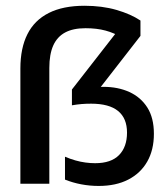

<svg xmlns="http://www.w3.org/2000/svg" viewBox="-20 -622 566 650"><path d="M455.5 -552.5V-500.5L294.5 -293.5L290 -325Q300.5 -327 310 -327.5Q319.5 -328 330.5 -328Q379.5 -328 418 -310.5Q456.5 -293 478.8 -258Q501 -223 501 -169Q501 -114.5 478.5 -75Q456 -35.5 414.2 -14Q372.5 7.5 314 7.5Q284 7.5 255 2Q226 -3.5 200 -14V-91.5Q217.5 -84 235 -79Q252.5 -74 269.2 -71.8Q286 -69.5 302 -69.5Q356 -69.5 383 -97Q410 -124.5 410 -173Q410 -221.5 379.8 -246.2Q349.5 -271 288.5 -271Q272 -271 256.5 -269.8Q241 -268.5 223.5 -265.5V-319L394.5 -538.5L394 -494Q367 -510.5 337.2 -518.5Q307.5 -526.5 269.5 -526.5Q227.5 -526.5 200.5 -512Q173.5 -497.5 160.2 -467.8Q147 -438 147 -392V0H49V-390Q49 -459 72.8 -506.2Q96.5 -553.5 145 -578Q193.5 -602.5 266 -602.5Q325.5 -602.5 374 -588.5Q422.5 -574.5 455.5 -552.5Z"/></svg>

Font: Encode Sans SC Condensed Medium
Style: Regular
Weight: 500
Width: 3
Designer: Multiple Designers
Foundry: Impallari Type
Version: Version 3.002